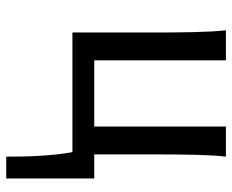

<svg xmlns="http://www.w3.org/2000/svg" viewBox="-85 -453 753 623"><g transform="rotate(90 291.5 -141.5)"><path d="M85.4 0V-258.8Q85.4 -294.4 85.2 -329.1Q85 -363.8 84.2 -394.8Q83.5 -425.8 82 -452.4Q80.6 -479 78.1 -498H175.8V-70.8H390.6V-498H488.3Q485.8 -479 484.4 -452.4Q482.9 -425.8 482.2 -394.8Q481.4 -363.8 481.2 -329.1Q481 -294.4 481 -258.8V-70.8H559.1V214.8H488.3Q488.3 191.4 487.8 163.6Q487.3 135.7 485.6 106.9Q483.9 78.1 481 50.5Q478 22.9 473.6 0Z"/></g></svg>

Font: Andika
Style: Regular
Weight: 400
Designer: Victor Gaultney, Annie Olsen, Julie Remington, Don Collingsworth, Eric Hays
Foundry: SIL International
Version: Version 1.001